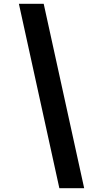

<svg xmlns="http://www.w3.org/2000/svg" viewBox="-20 -843 540 1006"><path d="M291 143 79 -823H209L421 143Z"/></svg>

Font: Iosevka SS18 Extrabold
Style: Italic
Weight: 800
Italic angle: -9°
Monospace: yes
Designer: Belleve Invis
Foundry: Belleve Invis
Version: Version 25.1.1; ttfautohint (v1.8.4)